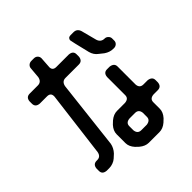

<svg xmlns="http://www.w3.org/2000/svg" viewBox="-230 -927 1189 1189"><g transform="rotate(-45 364.0 -332.5)"><path d="M49 -12V9Q49 39 84 42H107Q123 42 139 36Q156 30 167.5 19.5Q179 9 191 -2Q214 -27 220 -58L272 -511Q279 -545 310 -545H427Q458 -545 462 -579V-600Q462 -630 427 -633H318Q287 -633 286 -661L291 -736Q291 -750 281.5 -759.5Q272 -769 257 -769H235Q220 -769 210 -759.5Q200 -750 200 -736L194 -667Q187 -633 156 -633H85Q53 -633 50 -600V-579Q50 -548 85 -545H148Q179 -545 180 -517V-511L126 -80Q120 -46 89 -46H84Q52 -46 49 -12ZM588 -208V-367Q588 -396 553 -401H530Q499 -401 496 -367V-208Q496 -178 461 -175H391Q361 -175 332 -151L312 -132Q287 -104 287 -74V3Q287 33 312 61L332 80Q361 104 391 104H484Q515 104 543 80L563 61Q588 33 588 3V-54Q588 -84 623 -87H660Q692 -87 695 -121V-141Q695 -170 660 -175H623Q591 -175 588 -208ZM378 -18V-54Q378 -84 413 -87H461Q492 -87 496 -54V-18Q496 11 461 16H413Q382 16 378 -18ZM589 -482Q617 -463 647 -463H654Q667 -463 677 -472Q687 -481 687 -495V-514Q687 -526 677 -536Q667 -546 654 -546Q622 -546 612 -577L585 -680Q575 -710 545 -710H521Q506 -710 500.5 -703Q495 -696 495 -689Q495 -687 502.5 -653.5Q510 -620 526 -556Q535 -523 560 -505Z"/></g></svg>

Font: WDXL Lubrifont JP N
Style: Regular
Weight: 400
Designer: [WDXL Lubrifont] Copyright 2020-2022 (c) NightFurySL2001, Skr-ZERO; [ZCOOL QingKe HuangYou] Copyright 2018-2022 (c) The 
Version: Version 2.001;hotconv 1.1.1;makeotfexe 2.6.0